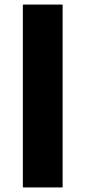

<svg xmlns="http://www.w3.org/2000/svg" viewBox="-20 -820 374 840"><path d="M80 0V-800H254V0Z"/></svg>

Font: Martel Sans Heavy
Style: Regular
Weight: 900
Designer: Dan Reynolds and Mathieu Réguer
Foundry: Dan Reynolds and Mathieu Réguer
Version: Version 1.001;PS 001.001;hotconv 1.0.70;makeotf.lib2.5.58329